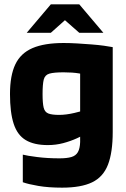

<svg xmlns="http://www.w3.org/2000/svg" viewBox="-20 -702 582 884"><path d="M85 137V10Q104 15 151 21Q198 27 254 27Q288 27 308.5 21Q329 15 338.5 -1.5Q348 -18 349 -48V-485H499V-95Q499 0 477 56.5Q455 113 404 137.5Q353 162 266 162Q203 162 156.5 154Q110 146 85 137ZM387 -200V-92Q364 -79 334.5 -65.5Q305 -52 271 -43Q237 -34 200 -34Q137 -34 98.5 -57Q60 -80 43 -132Q26 -184 26 -269Q26 -354 50.5 -405.5Q75 -457 129.5 -480.5Q184 -504 273 -504Q303 -504 336 -502Q369 -500 401 -497.5Q433 -495 458.5 -491.5Q484 -488 499 -485L387 -352Q374 -359 344 -364Q314 -369 273 -369Q228 -369 207.5 -363Q187 -357 181.5 -336Q176 -315 176 -269Q176 -227 181 -206.5Q186 -186 202.5 -179.5Q219 -173 252 -173Q284 -173 322.5 -182Q361 -191 387 -200ZM345 -551 279 -609 214 -551H103L214 -682H345L456 -551Z"/></svg>

Font: Blinker
Style: Regular
Weight: 400
Designer: Juergen Huber
Foundry: supertype
Version: 1.017